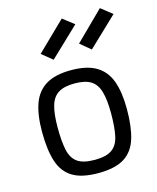

<svg xmlns="http://www.w3.org/2000/svg" viewBox="-116 -847 768 937"><g transform="rotate(-15 268.0 -378.0)"><path d="M264 10Q180 10 133.5 -19Q87 -48 68.5 -107Q50 -166 50 -256Q50 -342 70.5 -398Q91 -454 138 -482Q185 -510 264 -510Q344 -510 391 -482Q438 -454 458.5 -398Q479 -342 479 -256Q479 -166 460.5 -107Q442 -48 395.5 -19Q349 10 264 10ZM264 -57Q322 -57 351 -77.5Q380 -98 389.5 -142Q399 -186 399 -256Q399 -325 387 -366Q375 -407 346 -425Q317 -443 264 -443Q212 -443 182.5 -425Q153 -407 141 -366Q129 -325 129 -256Q129 -186 138.5 -142Q148 -98 177 -77.5Q206 -57 264 -57ZM389 -581 336 -625 479 -766 536 -721ZM196 -581 142 -625 286 -765 343 -721Z"/></g></svg>

Font: Cairo
Style: Regular
Weight: 400
Designer: Mohamed Gaber, Accademia di Belle Arti di Urbino
Foundry: Kief Type Foundry, Accademia di Belle Arti di Urbino
Version: Version 3.120